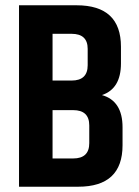

<svg xmlns="http://www.w3.org/2000/svg" viewBox="-20 -707 526 727"><path d="M318 -165V-232Q318 -290 257 -290H179V-107H257Q318 -107 318 -165ZM251 -579H179V-402H251Q312 -402 312 -460V-522Q312 -579 251 -579ZM438 -530V-467Q438 -371 366 -347Q444 -325 444 -225V-157Q444 0 276 0H52V-687H270Q438 -687 438 -530Z"/></svg>

Font: Khand ExtraBold
Style: Regular
Weight: 800
Designer: Sanchit Sawaria and Jyotish Sonowal (Devanagari), Satya Rajpurohit (Latin)
Foundry: Indian Type Foundry
Version: Version 2.000;PS 1.0;hotconv 1.0.79;makeotf.lib2.5.61930